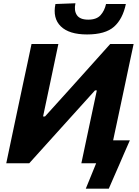

<svg xmlns="http://www.w3.org/2000/svg" viewBox="-20 -976 830 1148"><path d="M500.5 -770Q393 -770 343.5 -818.5Q294 -867 311.5 -952L431 -956.5Q421.5 -912.5 439.8 -885.5Q458 -858.5 507.5 -858.5Q557 -858.5 581 -885Q605 -911.5 614 -952H732.5Q714 -862.5 661.8 -816.2Q609.5 -770 500.5 -770ZM17.5 0Q29.5 -57.5 40.8 -111Q52 -164.5 66.5 -233L117.5 -473.5Q132.5 -542.5 144.2 -597.8Q156 -653 168.5 -713H329Q317 -655 305.2 -600Q293.5 -545 279 -475.5L237.5 -279.5H249L399 -445.5Q457 -510 516 -575.8Q575 -641.5 639 -713H779Q766.5 -654 754.5 -598.5Q742.5 -543 728 -473L677 -233Q671.5 -206.5 666.2 -183Q661 -159.5 656.5 -137H756.5Q740.5 -100.5 724 -63Q707.5 -25.5 692.5 10Q677.5 44.5 661.5 80.8Q645.5 117 630.5 152H493L555 0H466.5Q478.5 -57.5 490 -111.2Q501.5 -165 515.5 -231.5L559 -435.5H548L394.5 -265.5Q324.5 -188 267 -124.2Q209.5 -60.5 155 0Z"/></svg>

Font: Commissioner
Style: Bold Italic
Weight: 700
Italic angle: -12°
Designer: Kostas Bartsokas
Foundry: Kostas Bartsokas
Version: Version 1.000; ttfautohint (v1.8.3)